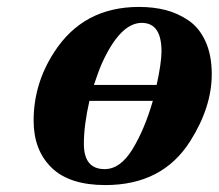

<svg xmlns="http://www.w3.org/2000/svg" viewBox="-20 -522 631 554"><path d="M77 -174Q77 -280 136 -371Q220 -502 381 -502Q423 -502 458 -493Q493 -484 524 -463Q555 -442 573 -402.5Q591 -363 591 -308Q591 -213 529 -115Q449 12 284 12Q180 12 128.5 -38.5Q77 -89 77 -174ZM222 -107Q222 -34 282 -34Q327 -34 362 -91Q397 -148 421 -231H238Q222 -161 222 -107ZM251 -277H432Q446 -341 446 -374Q446 -456 389 -456Q327 -456 274 -339Q265 -319 251 -277Z"/></svg>

Font: Lingua Franca
Style: Bold Italic
Weight: 700
Italic angle: -13°
Version: Version 1.19